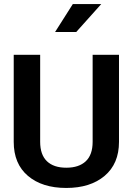

<svg xmlns="http://www.w3.org/2000/svg" viewBox="-20 -906 632 936"><path d="M431.6 -638.7H560.1V-214.4Q560.1 -107.9 490.2 -48.8Q420.4 10.3 303 10.3Q185.5 10.3 116.2 -48.6Q46.9 -107.4 46.9 -214.4V-638.7H175.8V-214.4Q175.8 -151.9 208.7 -120.1Q241.7 -88.4 303.2 -88.4Q364.7 -88.4 398.2 -119.9Q431.6 -151.4 431.6 -214.4ZM248.5 -750 335 -886.2H473.6L351.6 -750Z"/></svg>

Font: Yantramanav
Style: Bold
Weight: 700
Version: Version 1.001;PS 1.0;hotconv 1.0.72;makeotf.lib2.5.5900; ttf